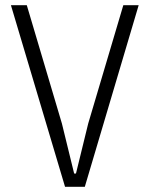

<svg xmlns="http://www.w3.org/2000/svg" viewBox="-20 -718 575 738"><path d="M230 0 22 -698H83L218 -243L265 -51H272L319 -243L454 -698H513L306 0Z"/></svg>

Font: IBM Plex Sans Cond Light
Style: Regular
Weight: 300
Width: 3
Designer: Mike Abbink, Paul van der Laan, Pieter van Rosmalen
Foundry: Bold Monday
Version: Version 1.3